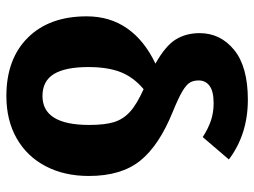

<svg xmlns="http://www.w3.org/2000/svg" viewBox="-120 -680 816 617"><g transform="rotate(90 288.5 -371.0)"><path d="M545 -248Q545 -169 513.5 -109Q482 -49 424 -16Q366 17 288 17Q169 17 100.5 -52Q32 -121 32 -241Q32 -316 71 -371.5Q110 -427 184 -462Q127 -494 106.5 -527Q86 -560 86 -604Q86 -671 140 -715Q194 -759 300 -759Q411 -759 492 -698L420 -614Q392 -632 366.5 -640.5Q341 -649 311 -649Q273 -649 255.5 -636Q238 -623 238 -601Q238 -584 245 -572.5Q252 -561 273 -548.5Q294 -536 338 -518Q447 -474 496 -413Q545 -352 545 -248ZM381 -249Q381 -299 372 -328.5Q363 -358 339 -380Q315 -402 266 -424Q227 -391 211 -349.5Q195 -308 195 -247Q195 -172 217.5 -135.5Q240 -99 288 -99Q381 -99 381 -249Z"/></g></svg>

Font: Fira Sans BGR
Style: Bold
Weight: 700
Designer: bBox Type GmbH & Carrois Corporate GbR & Edenspiekermann AG
Foundry: bBox Type GmbH & Carrois Corporate GbR & Edenspiekermann AG
Version: Version 4.301